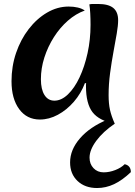

<svg xmlns="http://www.w3.org/2000/svg" viewBox="-20 -590 679 967"><path d="M408 -172Q388 -119 352 -77.5Q316 -36 271.5 -12Q227 12 181 12Q115 12 76.5 -40.5Q38 -93 38 -181Q38 -256 61 -323.5Q84 -391 124.5 -443.5Q165 -496 217 -526.5Q269 -557 326 -557Q351 -557 372 -552Q393 -547 407 -537Q362 -521 322 -486Q282 -451 251.5 -403Q221 -355 203.5 -300.5Q186 -246 186 -191Q186 -140 204 -111.5Q222 -83 254 -83Q289 -83 322 -114.5Q355 -146 380.5 -200Q406 -254 421 -322.5Q436 -391 436 -465Q436 -496 434.5 -523Q433 -550 430 -568Q439 -570 447 -570Q455 -570 474 -570Q526 -570 550.5 -550Q575 -530 575 -488Q575 -462 568 -421Q561 -380 551.5 -329Q542 -278 534.5 -222Q527 -166 527 -111Q527 -68 534 -36.5Q541 -5 558 33Q479 18 446 -25Q413 -68 413 -156Q413 -162 413 -164.5Q413 -167 414 -170ZM608 237Q639 244 639 277Q596 318 554.5 337.5Q513 357 469 357Q408 357 370.5 321.5Q333 286 333 228Q333 164 383 106.5Q433 49 520 13L558 33Q499 73 465 119Q431 165 431 204Q431 236 451 257Q471 278 502 278Q531 278 560.5 266.5Q590 255 608 237Z"/></svg>

Font: Merienda
Style: Bold
Weight: 700
Designer: Eduardo Rodriguez Tunni
Foundry: Eduardo Rodriguez Tunni
Version: Version 2.001